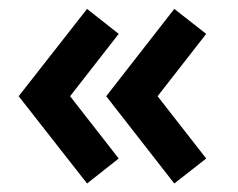

<svg xmlns="http://www.w3.org/2000/svg" viewBox="-20 -442 544 438"><path d="M250.8 -80.4 178.6 -23.4 22.6 -222.5 178.6 -421.7 250.8 -364.7 139.9 -222.5ZM450.4 -80.4 377.6 -23.4 222.3 -222.5 377.6 -421.7 450.4 -364.7 339.5 -222.5Z"/></svg>

Font: League Spartan Extralight
Style: Regular
Weight: 200
Foundry: The League of Moveable Type
Version: Version 2.300; ttfautohint (v1.8.3)